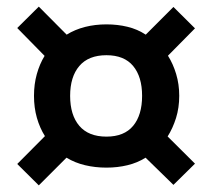

<svg xmlns="http://www.w3.org/2000/svg" viewBox="-20 -631 640 579"><path d="M97 -611 181 -526.5Q206 -542 236.5 -549.8Q267 -557.5 301 -557.5Q334.5 -557.5 364.5 -550.2Q394.5 -543 419.5 -526.5L503 -610L568 -545.5L486.5 -463Q502 -438.5 511.2 -407.8Q520.5 -377 520.5 -342Q520.5 -306 510.8 -275Q501 -244 485.5 -219.5L568 -137.5L503 -73.5L419 -155.5Q394.5 -140 364.5 -132.8Q334.5 -125.5 301 -125.5Q267 -125.5 236.5 -132.8Q206 -140 180.5 -155.5L97 -72L32 -136.5L115.5 -220.5Q100 -245 91.2 -275.8Q82.5 -306.5 82.5 -342Q82.5 -377 91 -407.5Q99.5 -438 114.5 -462.5L32 -546.5ZM301 -464.5Q247 -464.5 219.2 -432Q191.5 -399.5 191.5 -342Q191.5 -284 219.2 -251.5Q247 -219 301 -219Q354.5 -219 381.5 -251.5Q408.5 -284 408.5 -342Q408.5 -399.5 381.5 -432Q354.5 -464.5 301 -464.5Z"/></svg>

Font: Fira Code Light SemiBold
Style: Regular
Weight: 600
Monospace: yes
Version: Version 5.002